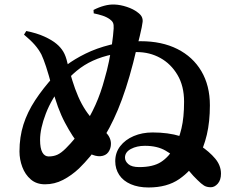

<svg xmlns="http://www.w3.org/2000/svg" viewBox="-20 -812 1040 848"><path d="M636 16Q591 16 557.5 1.5Q524 -13 506.5 -39.5Q489 -66 489 -100Q489 -138 511 -166.5Q533 -195 570.5 -211Q608 -227 654 -227Q723 -227 776.5 -210.5Q830 -194 863 -170Q905 -142 930.5 -111.5Q956 -81 956 -45Q956 -17 942 -1Q928 15 911 15Q893 15 881 7.5Q869 0 852 -17Q833 -35 816 -56Q799 -77 773 -101Q748 -125 711.5 -146.5Q675 -168 620 -168Q584 -168 558 -154Q532 -140 532 -116Q532 -100 547 -87Q562 -74 595 -74Q656 -74 691 -96.5Q726 -119 753 -165Q770 -197 781.5 -245Q793 -293 793 -363Q793 -432 764 -481Q735 -530 688 -556Q641 -582 584 -582Q527 -582 478.5 -572Q430 -562 390.5 -544Q351 -526 318.5 -499Q286 -472 258 -438Q208 -377 182.5 -310.5Q157 -244 157 -194Q157 -157 167 -139Q177 -121 195 -121Q216 -121 233 -128.5Q250 -136 271 -157Q313 -199 345 -246.5Q377 -294 401.5 -348.5Q426 -403 442 -464Q453 -501 461 -540Q469 -579 474.5 -617Q480 -655 482 -686Q483 -703 479 -711.5Q475 -720 465 -727Q451 -737 432.5 -743Q414 -749 394 -753L393 -768Q416 -780 440 -786.5Q464 -793 486 -792Q512 -791 540.5 -781.5Q569 -772 587 -758Q601 -748 606 -738Q611 -728 610 -716Q609 -707 606 -691.5Q603 -676 597.5 -653.5Q592 -631 584.5 -601.5Q577 -572 568 -534Q537 -414 501 -328Q465 -242 422.5 -180Q380 -118 329 -68Q296 -37 258.5 -17.5Q221 2 179 2Q141 2 116 -19.5Q91 -41 78.5 -74.5Q66 -108 66 -143Q66 -207 83.5 -262Q101 -317 135.5 -369.5Q170 -422 219 -476Q240 -499 274.5 -525Q309 -551 357.5 -575Q406 -599 467.5 -614.5Q529 -630 601 -630Q695 -630 763.5 -595.5Q832 -561 869.5 -497.5Q907 -434 907 -347Q907 -274 893.5 -217Q880 -160 854 -111Q825 -58 771.5 -21Q718 16 636 16ZM423 -122Q402 -121 378 -133Q354 -145 332 -170Q301 -206 267 -270Q233 -334 211 -422Q195 -483 183.5 -517.5Q172 -552 163 -571Q151 -594 133 -614.5Q115 -635 86 -659L96 -675Q142 -666 176 -650.5Q210 -635 230 -618Q248 -603 259.5 -584Q271 -565 278 -533Q288 -494 299.5 -456.5Q311 -419 325.5 -385.5Q340 -352 359 -323.5Q378 -295 402 -272Q424 -252 447 -228Q470 -204 470 -177Q470 -156 458.5 -140Q447 -124 423 -122Z"/></svg>

Font: Noto Serif JP ExtraBold
Style: Regular
Weight: 800
Designer: Ryoko NISHIZUKA 西塚涼子 (kana & ideographs); Frank Grießhammer (Latin, Greek & Cyrillic); Wenlong ZHANG 张文龙 (bopomofo); San
Foundry: Adobe
Version: Version 2.003-H1;hotconv 1.1.1;makeotfexe 2.6.0